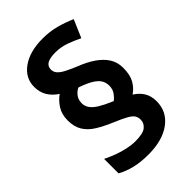

<svg xmlns="http://www.w3.org/2000/svg" viewBox="-231 -918 948 948"><g transform="rotate(-45 243.0 -443.5)"><path d="M59 -457Q59 -500 78.5 -530Q98 -560 124 -578Q93 -598 76 -626Q59 -654 59 -691Q59 -754 113.5 -792.5Q168 -831 257 -831Q307 -831 350 -819.5Q393 -808 434 -790L394 -697Q361 -713 326.5 -725.5Q292 -738 254 -738Q214 -738 196 -727Q178 -716 178 -693Q178 -677 189 -664Q200 -651 223 -639Q246 -627 282 -612Q329 -594 363.5 -570.5Q398 -547 417.5 -517Q437 -487 437 -447Q437 -398 420 -368.5Q403 -339 376 -321Q406 -302 421.5 -276Q437 -250 437 -214Q437 -142 379 -99Q321 -56 222 -56Q169 -56 127.5 -66Q86 -76 52 -95V-196Q78 -183 107.5 -172Q137 -161 167 -154.5Q197 -148 222 -148Q277 -148 297 -164.5Q317 -181 317 -205Q317 -222 309.5 -234Q302 -246 280.5 -258.5Q259 -271 216 -289Q166 -310 131 -331.5Q96 -353 77.5 -383Q59 -413 59 -457ZM168 -468Q168 -448 180 -431Q192 -414 217.5 -398.5Q243 -383 281 -367L288 -364Q302 -375 314 -392Q326 -409 326 -434Q326 -454 316.5 -471Q307 -488 282.5 -503.5Q258 -519 212 -535Q195 -528 181.5 -510.5Q168 -493 168 -468Z"/></g></svg>

Font: Noto Sans Malayalam UI
Style: Regular
Weight: 400
Designer: Jelle Bosma - Monotype Design Team
Foundry: Monotype Imaging Inc.
Version: Version 2.104